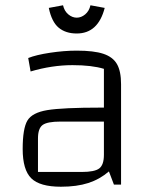

<svg xmlns="http://www.w3.org/2000/svg" viewBox="-20 -700 578 728"><path d="M439 -381V0H412L393 -50Q358 -20 314.5 -6Q271 8 211 8Q131 8 98.5 -24Q66 -56 66 -135Q66 -213 84 -243Q102 -273 159.5 -282.5Q217 -292 364 -292H374V-439Q328 -453 255 -453Q177 -453 96 -429L87 -480Q117 -492 170 -500Q223 -508 271 -508Q336 -508 372 -496Q408 -484 423.5 -457Q439 -430 439 -381ZM374 -113V-239H209Q159 -239 141.5 -226Q124 -213 124 -175V-48H290Q339 -48 356.5 -61.5Q374 -75 374 -113ZM165 -670 219 -680Q224 -658 239 -645.5Q254 -633 271 -633Q288 -633 303 -645.5Q318 -658 323 -680L377 -670Q352 -573 271 -573Q229 -573 202.5 -595Q176 -617 165 -670Z"/></svg>

Font: Changa ExtraLight
Style: Regular
Weight: 275
Designer: Eduardo Rodriguez Tunni
Foundry: Eduardo Rodriguez Tunni
Version: Version 2.002; ttfautohint (v1.5) -l 8 -r 50 -G 200 -x 14 -H